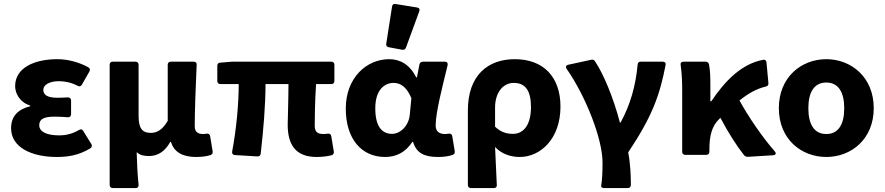

<svg xmlns="http://www.w3.org/2000/svg" viewBox="-20 -784 4478 972"><path d="M36.1 -134.8C36.1 -38.1 139.6 10.7 267.6 10.7C326.2 10.7 378.9 2 437.5 -33.2C445.3 -39.1 447.3 -45.9 442.4 -54.7L401.4 -121.1C396.5 -129.9 388.7 -131.8 379.9 -126C345.7 -105.5 309.6 -98.6 282.2 -98.6C214.8 -98.6 178.7 -117.2 178.7 -150.4C178.7 -180.7 202.1 -193.4 254.9 -193.4C277.3 -193.4 300.8 -192.4 323.2 -190.4C334 -189.5 339.8 -196.3 339.8 -206.1V-275.4C339.8 -285.2 334 -291 323.2 -291C305.7 -290 287.1 -289.1 270.5 -289.1C223.6 -289.1 199.2 -301.8 199.2 -329.1C199.2 -354.5 230.5 -373 278.3 -373C310.5 -373 343.8 -365.2 373 -349.6C381.8 -344.7 389.6 -346.7 394.5 -355.5L432.6 -421.9C437.5 -430.7 435.5 -438.5 426.8 -443.4C380.9 -468.8 324.2 -484.4 270.5 -484.4C158.2 -484.4 56.6 -443.4 56.6 -347.7C56.6 -309.6 82 -264.6 132.8 -250V-246.1C74.2 -231.4 36.1 -198.2 36.1 -134.8Z M535.2 -456.1V152.3C535.2 162.1 541 168 550.8 168H667C676.8 168 682.6 162.1 681.6 151.4C675.8 94.7 673.8 48.8 671.9 -13.7C689.5 2.9 710.9 5.9 735.4 5.9C779.3 5.9 816.4 -18.6 841.8 -65.4H845.7C860.4 -14.6 904.3 10.7 971.7 10.7C1004.9 10.7 1027.3 6.8 1045.9 1C1054.7 -2 1057.6 -8.8 1056.6 -17.6L1043.9 -94.7C1042 -104.5 1035.2 -108.4 1025.4 -107.4C1019.5 -106.4 1014.6 -105.5 1009.8 -105.5C983.4 -105.5 965.8 -114.3 965.8 -145.5C965.8 -217.8 970.7 -349.6 975.6 -456.1C976.6 -465.8 970.7 -471.7 960.9 -471.7H844.7C835 -471.7 829.1 -465.8 829.1 -456.1V-171.9C802.7 -127.9 776.4 -111.3 743.2 -111.3C700.2 -111.3 681.6 -133.8 681.6 -198.2V-456.1C681.6 -465.8 675.8 -471.7 666 -471.7H550.8C541 -471.7 535.2 -465.8 535.2 -456.1Z M1436.5 -153.3C1436.5 -54.7 1473.6 10.7 1583 10.7C1613.3 10.7 1639.6 6.8 1658.2 2C1668 -1 1670.9 -7.8 1669.9 -16.6L1657.2 -93.8C1655.3 -104.5 1649.4 -108.4 1639.6 -107.4C1630.9 -106.4 1624 -105.5 1618.2 -105.5C1588.9 -105.5 1573.2 -115.2 1573.2 -147.5C1573.2 -168 1574.2 -278.3 1580.1 -358.4H1657.2C1667 -358.4 1672.9 -364.3 1672.9 -374V-456.1C1672.9 -465.8 1667 -471.7 1657.2 -471.7H1154.3L1094.7 -466.8C1085 -465.8 1080.1 -460.9 1080.1 -451.2V-374C1080.1 -364.3 1085.9 -358.4 1095.7 -358.4H1188.5C1188.5 -260.7 1177.7 -137.7 1155.3 -16.6C1153.3 -5.9 1159.2 0 1168.9 1L1282.2 7.8C1292 8.8 1298.8 3.9 1299.8 -5.9C1313.5 -126 1324.2 -252 1324.2 -358.4H1440.4C1440.4 -282.2 1436.5 -179.7 1436.5 -153.3Z M1964.8 -751 1935.5 -563.5C1933.6 -552.7 1938.5 -546.9 1948.2 -544.9L2015.6 -532.2C2024.4 -530.3 2032.2 -534.2 2035.2 -543L2102.5 -726.6C2106.4 -737.3 2102.5 -744.1 2091.8 -746.1L1982.4 -763.7C1972.7 -765.6 1966.8 -761.7 1964.8 -751ZM1730.5 -234.4C1730.5 -81.1 1809.6 10.7 1929.7 10.7C1987.3 10.7 2033.2 -13.7 2067.4 -65.4H2071.3C2087.9 -8.8 2128.9 10.7 2197.3 10.7C2228.5 10.7 2252.9 6.8 2271.5 0C2280.3 -2.9 2283.2 -9.8 2282.2 -18.6L2269.5 -94.7C2267.6 -105.5 2260.7 -108.4 2251 -107.4C2245.1 -106.4 2239.3 -105.5 2233.4 -105.5C2207 -105.5 2185.5 -116.2 2185.5 -148.4C2185.5 -215.8 2220.7 -348.6 2246.1 -454.1C2248 -464.8 2243.2 -471.7 2232.4 -471.7H2121.1C2112.3 -471.7 2105.5 -466.8 2103.5 -458L2090.8 -392.6H2086.9C2054.7 -457 2005.9 -484.4 1950.2 -484.4C1835 -484.4 1730.5 -389.6 1730.5 -234.4ZM2054.7 -205.1C2050.8 -150.4 2008.8 -106.4 1964.8 -106.4C1912.1 -106.4 1879.9 -145.5 1879.9 -236.3C1879.9 -328.1 1925.8 -364.3 1972.7 -364.3C2012.7 -364.3 2041 -337.9 2062.5 -287.1Z M2348.6 -224.6V152.3C2348.6 162.1 2354.5 168 2364.3 168H2480.5C2490.2 168 2496.1 162.1 2495.1 152.3C2492.2 88.9 2489.3 26.4 2486.3 -40C2521.5 -2 2569.3 10.7 2611.3 10.7C2716.8 10.7 2817.4 -82 2817.4 -244.1C2817.4 -395.5 2730.5 -484.4 2585.9 -484.4C2451.2 -484.4 2348.6 -404.3 2348.6 -224.6ZM2668 -242.2C2668 -146.5 2627 -106.4 2577.1 -106.4C2546.9 -106.4 2516.6 -113.3 2486.3 -142.6V-239.3C2486.3 -315.4 2526.4 -364.3 2581.1 -364.3C2639.6 -364.3 2668 -325.2 2668 -242.2Z M3030.3 37.1C3030.3 96.7 3028.3 124 3023.4 157.2C3022.5 164.1 3029.3 168 3039.1 168H3158.2C3168 168 3173.8 162.1 3173.8 152.3C3173.8 102.5 3170.9 41 3160.2 -12.7C3283.2 -196.3 3320.3 -303.7 3349.6 -455.1C3351.6 -465.8 3345.7 -471.7 3335 -471.7H3223.6C3213.9 -471.7 3209 -466.8 3208 -457C3198.2 -350.6 3171.9 -255.9 3122.1 -164.1H3118.2C3085 -290 3036.1 -408.2 2992.2 -473.6C2987.3 -481.4 2981.4 -483.4 2972.7 -481.4L2856.4 -456.1C2845.7 -454.1 2841.8 -445.3 2848.6 -435.5C2949.2 -291 3030.3 -76.2 3030.3 37.1Z M3902.3 -17.6C3840.8 -87.9 3769.5 -191.4 3723.6 -275.4C3772.5 -314.5 3812.5 -335 3856.4 -345.7C3866.2 -347.7 3871.1 -353.5 3870.1 -363.3L3860.4 -467.8C3859.4 -477.5 3853.5 -483.4 3843.8 -481.4C3734.4 -460.9 3650.4 -375 3581.1 -271.5H3576.2V-354.5C3576.2 -392.6 3575.2 -429.7 3569.3 -458C3567.4 -466.8 3561.5 -471.7 3552.7 -471.7H3440.4C3429.7 -471.7 3423.8 -465.8 3425.8 -455.1C3432.6 -409.2 3433.6 -359.4 3433.6 -326.2V-15.6C3433.6 -5.9 3439.5 0 3449.2 0H3555.7C3565.4 0 3571.3 -5.9 3571.3 -15.6V-28.3C3571.3 -99.6 3585 -146.5 3621.1 -181.6L3627 -187.5C3668.9 -108.4 3710 -44.9 3747.1 2C3752.9 7.8 3758.8 10.7 3766.6 9.8L3894.5 2C3907.2 1 3911.1 -7.8 3902.3 -17.6Z M3922.9 -236.3C3922.9 -79.1 4037.1 10.7 4163.1 10.7C4289.1 10.7 4403.3 -79.1 4403.3 -236.3C4403.3 -393.6 4289.1 -484.4 4163.1 -484.4C4037.1 -484.4 3922.9 -393.6 3922.9 -236.3ZM4253.9 -236.3C4253.9 -156.2 4225.6 -105.5 4163.1 -105.5C4100.6 -105.5 4072.3 -156.2 4072.3 -236.3C4072.3 -315.4 4100.6 -366.2 4163.1 -366.2C4225.6 -366.2 4253.9 -315.4 4253.9 -236.3Z"/></svg>

Font: Ed Sans Neue
Style: Bold
Weight: 700
Designer: Stephen Hutchings
Version: Version 1.004;PS 001.004;hotconv 1.0.88;makeotf.lib2.5.64775